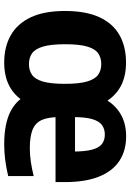

<svg xmlns="http://www.w3.org/2000/svg" viewBox="123 -719 606 892"><g transform="rotate(90 426.0 -273.0)"><path d="M270.5 10.5Q197.5 10.5 143.8 -20Q90 -50.5 60.5 -112.8Q31 -175 31 -271.5Q31 -369 60 -431.8Q89 -494.5 142.8 -525Q196.5 -555.5 270.5 -555.5Q345.5 -555.5 395.2 -522.2Q445 -489 470 -425.5Q495 -362 495 -272.5Q495 -181.5 469.8 -118.2Q444.5 -55 394.5 -22.2Q344.5 10.5 270.5 10.5ZM277.5 -104.5Q307 -104.5 327.5 -118.8Q348 -133 358.8 -169Q369.5 -205 369.5 -271Q369.5 -338.5 358.5 -375.2Q347.5 -412 327 -426.2Q306.5 -440.5 277.5 -440.5Q249 -440.5 228.2 -426.5Q207.5 -412.5 196.5 -376Q185.5 -339.5 185.5 -273Q185.5 -206 196.5 -169.5Q207.5 -133 228 -118.8Q248.5 -104.5 277.5 -104.5ZM650 10.5Q555 10.5 497 -19.2Q439 -49 412.8 -112Q386.5 -175 386.5 -275L403.5 -288Q403.5 -372 428 -431.8Q452.5 -491.5 499.5 -523.8Q546.5 -556 613.5 -556Q679.5 -556 727.2 -524.8Q775 -493.5 800.5 -430Q826 -366.5 826 -270.5V-228H503.5V-318.5H707.5L684 -308Q684 -366 675 -398.5Q666 -431 648.5 -444Q631 -457 605 -457Q579.5 -457 561.2 -444Q543 -431 533.5 -398.8Q524 -366.5 524 -309.5V-245.5Q524 -194 537.5 -164Q551 -134 582.8 -121.2Q614.5 -108.5 669 -108.5Q699 -108.5 731.5 -113.2Q764 -118 798 -126.5V-8Q757.5 1.5 721.5 6Q685.5 10.5 650 10.5Z"/></g></svg>

Font: Encode Sans SemiCondensed
Style: Bold
Weight: 700
Width: 4
Designer: Multiple Designers
Foundry: Impallari Type
Version: Version 3.002